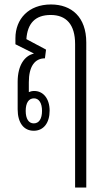

<svg xmlns="http://www.w3.org/2000/svg" viewBox="-20 -579 478 859"><path d="M316 260H366V-389C366 -503 300 -559 208 -559C108 -559 49 -494 49 -408V-381L131 -340V-339C91 -330 59 -288 59 -213V-90C59 -30 86 6 131 6C175 6 202 -29 202 -84C202 -137 174 -172 133 -172C124 -172 116 -170 109 -167V-211C109 -281 135 -318 181 -318L186 -357L98 -404C103 -474 137 -512 207 -512C276 -512 316 -470 316 -382ZM131 -27C108 -27 95 -48 95 -83C95 -118 108 -139 132 -139C155 -139 168 -117 168 -83C168 -48 155 -27 131 -27Z"/></svg>

Font: Noto Sans Thai Looped ExtraCondensed Light
Style: Regular
Weight: 300
Width: 2
Designer: Sasikarn Vongin, Ben Mitchell
Foundry: The Fontpad Ltd
Version: Version 1.001